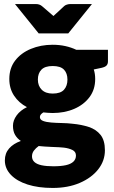

<svg xmlns="http://www.w3.org/2000/svg" viewBox="-20 -749 562 948"><path d="M240 -528Q273 -528 302.5 -521.5Q332 -515 357 -503H513V-446Q513 -433 506 -425.5Q499 -418 481 -414L443 -406Q450 -385 450 -359Q450 -307 422 -269.5Q394 -232 346.5 -211.5Q299 -191 240 -191Q228 -191 216.5 -192Q205 -193 194 -194Q186 -189 181.5 -183.5Q177 -178 177 -171Q177 -158 192.5 -152Q208 -146 233 -144Q258 -142 286 -141.5Q314 -141 338 -138Q382 -134 418.5 -122Q455 -110 476.5 -83Q498 -56 498 -7Q498 45 465 87Q432 129 374 154Q316 179 240 179Q169 179 116 162Q63 145 33.5 114Q4 83 4 43Q4 8 25 -16Q46 -40 83 -53Q65 -65 54.5 -83Q44 -101 44 -128Q44 -154 62 -179Q80 -204 113 -220Q73 -241 49.5 -276.5Q26 -312 26 -359Q26 -412 54.5 -449.5Q83 -487 132 -507.5Q181 -528 240 -528ZM355 19Q355 0 337.5 -8.5Q320 -17 296 -20Q288 -21 272 -22Q256 -23 236.5 -23.5Q217 -24 199.5 -25.5Q182 -27 171 -28Q157 -18 147.5 -5.5Q138 7 138 23Q138 40 150 51Q162 62 185.5 67Q209 72 243 72Q281 72 305.5 66.5Q330 61 342.5 49Q355 37 355 19ZM240 -287Q279 -287 296 -306Q313 -325 313 -356Q313 -387 296 -405Q279 -423 240 -423Q202 -423 184.5 -405Q167 -387 167 -356Q167 -325 186 -306Q205 -287 240 -287ZM434 -729 317 -584H171L54 -729H157Q175 -729 187 -719L244 -670L297 -719Q301 -723 309.5 -726Q318 -729 327 -729Z"/></svg>

Font: Aleo Black
Style: Regular
Weight: 900
Designer: Alessio Laiso
Foundry: Alessio Laiso
Version: Version 2.001;gftools[0.9.29]